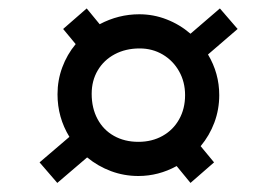

<svg xmlns="http://www.w3.org/2000/svg" viewBox="-20 -496 640 444"><path d="M444 -158 475 -120.5 420.5 -73 388.5 -112Q346.5 -89 300 -89Q267 -89 236.8 -100.2Q206.5 -111.5 181.5 -132L112.5 -73L71.5 -120.5L140.5 -179.5Q113 -224.5 113 -278Q113 -310.5 124 -340.2Q135 -370 155 -394L126 -429L180.5 -476.5L210.5 -440Q254 -463 302 -463Q335 -463 365.2 -451.2Q395.5 -439.5 420.5 -418L488.5 -476.5L529.5 -429L461 -370Q487 -326.5 487 -276Q487 -243 475.8 -212.8Q464.5 -182.5 444 -158ZM303 -384Q270.5 -384 245.2 -370.5Q220 -357 206 -333.2Q192 -309.5 192 -279Q192 -246 205.5 -220.8Q219 -195.5 243.5 -181.8Q268 -168 300 -168Q331.5 -168 356 -181.8Q380.5 -195.5 394.2 -220Q408 -244.5 408 -276Q408 -306.5 394.2 -331Q380.5 -355.5 356.5 -369.8Q332.5 -384 303 -384Z"/></svg>

Font: JuliaMono ExtraBold
Style: Italic
Weight: 800
Italic angle: -9°
Monospace: yes
Designer: cormullion
Foundry: corm
Version: Version 0.057; ttfautohint (v1.8.4)